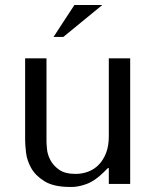

<svg xmlns="http://www.w3.org/2000/svg" viewBox="-20 -732 621 764"><path d="M80 -500V-175Q80 -157 83.5 -125.5Q87 -94 104 -63.5Q121 -33 157.5 -10.5Q194 12 260 12Q289 13 323.5 0.5Q358 -12 393 -47L409 -63H413V0H498V-500H413V-190Q413 -151 402 -123Q391 -95 373 -76.5Q355 -58 331 -49Q307 -40 281 -40Q239 -40 215.5 -56.5Q192 -73 180.5 -95Q169 -117 167 -138.5Q165 -160 165 -170V-500ZM276 -712H387L232 -585H193Z"/></svg>

Font: Tenor Sans
Style: Regular
Weight: 400
Designer: Denis Masharov
Foundry: Denis Masharov
Version: Version 1.1